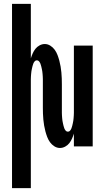

<svg xmlns="http://www.w3.org/2000/svg" viewBox="-20 -755 540 990"><path d="M42 215V-735H139V-454Q143 -467 148.5 -479.5Q154 -492 162.5 -503Q171 -514 184 -521Q197 -528 211 -528Q226 -528 239.5 -519.5Q253 -511 262 -498.5Q271 -486 276.5 -471.5Q282 -457 286 -442Q290 -427 292.5 -412Q295 -397 296.5 -381.5Q298 -366 298.5 -350.5Q299 -335 299 -320V-200Q299 -193 299 -186.5Q299 -180 299 -173Q299 -166 299.5 -159.5Q300 -153 300.5 -146Q301 -139 302 -132.5Q303 -126 304.5 -119.5Q306 -113 307.5 -106.5Q309 -100 311.5 -93.5Q314 -87 318.5 -81.5Q323 -76 330 -76Q337 -76 341.5 -81.5Q346 -87 348.5 -93.5Q351 -100 352.5 -106.5Q354 -113 355.5 -119.5Q357 -126 358 -132.5Q359 -139 359.5 -146Q360 -153 360.5 -159.5Q361 -166 361 -173Q361 -180 361 -186.5Q361 -193 361 -200V-520H458V0H361V-66Q357 -53 351.5 -40.5Q346 -28 337.5 -17Q329 -6 316 1Q303 8 289 8Q274 8 260.5 -0.5Q247 -9 238 -21.5Q229 -34 223.5 -48.5Q218 -63 214 -78Q210 -93 207.5 -108Q205 -123 203.5 -138.5Q202 -154 201.5 -169.5Q201 -185 201 -200V-320Q201 -327 201 -333.5Q201 -340 201 -347Q201 -354 200.5 -360.5Q200 -367 199.5 -374Q199 -381 198 -387.5Q197 -394 195.5 -400.5Q194 -407 192.5 -413.5Q191 -420 188.5 -426.5Q186 -433 181.5 -438.5Q177 -444 170 -444Q163 -444 158.5 -438.5Q154 -433 151.5 -426.5Q149 -420 147.5 -413.5Q146 -407 144.5 -400.5Q143 -394 142 -387.5Q141 -381 140.5 -374Q140 -367 139.5 -360.5Q139 -354 139 -347Q139 -340 139 -333.5Q139 -327 139 -320V215Z"/></svg>

Font: Iosevka Term Curly
Style: Bold
Weight: 700
Designer: Belleve Invis
Foundry: Belleve Invis
Version: Version 32.3.0